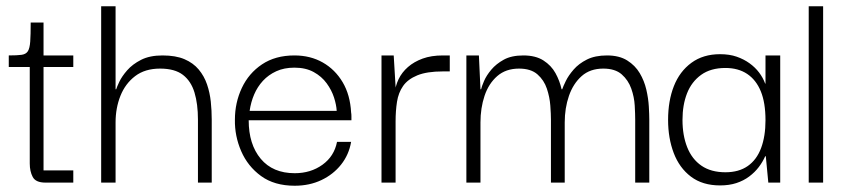

<svg xmlns="http://www.w3.org/2000/svg" viewBox="-20 -583 2701 613"><path d="M125 0Q94 0 84.5 -18Q75 -36 75 -61V-377H119V-39H214V0ZM8 -369V-406Q35 -406 49 -408Q63 -410 69 -419.5Q75 -429 76.5 -450.5Q78 -472 78 -511H119V-406H214V-369Z M303 0V-563H349V-298H351Q353 -305 361 -322Q369 -339 386 -358.5Q403 -378 430.5 -392Q458 -406 499 -406Q541 -406 569 -394Q597 -382 614.5 -361Q632 -340 641 -313.5Q650 -287 653 -258.5Q656 -230 656 -201V0H612V-201Q612 -251 601 -287.5Q590 -324 564 -344Q538 -364 491 -364Q443 -364 411.5 -340Q380 -316 364.5 -277Q349 -238 349 -192V0Z M921 10Q856 10 813.5 -21Q771 -52 750 -100.5Q729 -149 730 -201Q730 -255 752 -302Q774 -349 816.5 -377.5Q859 -406 920 -406Q971 -406 1010.5 -383.5Q1050 -361 1074 -320.5Q1098 -280 1101 -224Q1102 -219 1102 -212Q1102 -205 1102 -199H774Q774 -122 812.5 -76Q851 -30 921 -30Q972 -30 1009.5 -57Q1047 -84 1056 -130H1101Q1094 -89 1069 -57.5Q1044 -26 1006 -8Q968 10 921 10ZM777 -229H1055Q1054 -248 1046.5 -271.5Q1039 -295 1023 -317Q1007 -339 981.5 -353Q956 -367 920 -367Q887 -367 862 -355.5Q837 -344 819.5 -325Q802 -306 791.5 -281.5Q781 -257 777 -229Z M1198 0V-406H1237L1244 -289L1243 -202V0ZM1243 -196 1240 -284Q1242 -308 1252.5 -330Q1263 -352 1282.5 -369Q1302 -386 1329.5 -396Q1357 -406 1394 -406H1416V-355H1394Q1343 -355 1312.5 -342.5Q1282 -330 1267 -308.5Q1252 -287 1247.5 -258Q1243 -229 1243 -196Z M1469 0V-406H1509L1514 -298H1516Q1518 -307 1525.5 -324.5Q1533 -342 1548.5 -360.5Q1564 -379 1588.5 -392.5Q1613 -406 1651 -406Q1690 -406 1715 -390Q1740 -374 1753.5 -349.5Q1767 -325 1773 -298H1775Q1778 -307 1786.5 -324.5Q1795 -342 1811.5 -361Q1828 -380 1854 -393Q1880 -406 1918 -406Q1957 -406 1982.5 -390Q2008 -374 2022.5 -349.5Q2037 -325 2043.5 -297Q2050 -269 2051.5 -243Q2053 -217 2053 -201V0H2008V-201Q2008 -219 2006.5 -246Q2005 -273 1995.5 -300Q1986 -327 1965 -345.5Q1944 -364 1906 -364Q1864 -364 1837 -340Q1810 -316 1796.5 -277Q1783 -238 1783 -192V0H1739V-201Q1739 -219 1737 -246Q1735 -273 1726 -300Q1717 -327 1696 -345.5Q1675 -364 1637 -364Q1595 -364 1567.5 -340Q1540 -316 1527 -277Q1514 -238 1514 -192V0Z M2279 9Q2223 9 2186 -19Q2149 -47 2131 -94.5Q2113 -142 2113 -200Q2113 -261 2131.5 -308Q2150 -355 2187.5 -382.5Q2225 -410 2279 -410Q2309 -410 2332 -402Q2355 -394 2373 -381Q2391 -368 2403.5 -351.5Q2416 -335 2423 -316H2424V-406H2471V0H2433L2425 -84H2423Q2415 -66 2402.5 -49.5Q2390 -33 2372 -19.5Q2354 -6 2331 1.5Q2308 9 2279 9ZM2296 -33Q2339 -33 2367.5 -53Q2396 -73 2410 -110.5Q2424 -148 2424 -199Q2424 -255 2409 -291.5Q2394 -328 2365.5 -347Q2337 -366 2296 -366Q2249 -366 2218.5 -344Q2188 -322 2173.5 -285Q2159 -248 2159 -200Q2159 -151 2174 -113Q2189 -75 2219.5 -54Q2250 -33 2296 -33Z M2562 0V-563H2608V0Z"/></svg>

Font: Darker Grotesque
Style: Regular
Weight: 400
Designer: Gabriel Lam
Foundry: TypeRant
Version: Version 1.000;gftools[0.9.28]